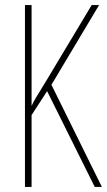

<svg xmlns="http://www.w3.org/2000/svg" viewBox="-20 -734 420 754"><path d="M380 0H352L165 -376L104 -282V0H78V-714H104V-318Q110 -332 124.5 -356Q139 -380 160 -414L340 -714H369L182 -401Z"/></svg>

Font: Noto Sans Khmer ExtraCondensed Thin
Style: Regular
Weight: 250
Width: 2
Designer: Danh Hong and the Monotype Design Team
Foundry: Monotype Imaging Inc.
Version: Version 2.004